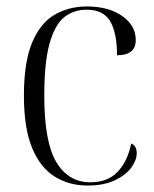

<svg xmlns="http://www.w3.org/2000/svg" viewBox="-20 -564 476 594"><path d="M251 10Q194 10 149.5 -17.5Q105 -45 79.5 -106Q54 -167 54 -268Q54 -372 79.5 -432.5Q105 -493 149 -518.5Q193 -544 249 -544Q316 -544 358 -514.5Q400 -485 400 -440Q400 -393 342 -393Q342 -462 321 -498Q300 -534 248 -534Q208 -534 179 -511Q150 -488 133.5 -430Q117 -372 117 -268Q117 -124 154.5 -62Q192 0 260 0Q312 0 343 -31.5Q374 -63 386 -120Q403 -113 403 -90Q403 -69 386.5 -46Q370 -23 336 -6.5Q302 10 251 10Z"/></svg>

Font: Noto Serif Display SemiCondensed Light
Style: Regular
Weight: 300
Width: 4
Designer: Monotype Design Team
Foundry: Monotype Imaging Inc.
Version: Version 2.009